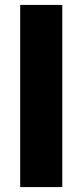

<svg xmlns="http://www.w3.org/2000/svg" viewBox="-20 -760 335 780"><path d="M62 -740H233V0H62Z"/></svg>

Font: Poppins
Style: Bold
Weight: 700
Designer: Ninad Kale (Devanagari), Jonny Pinhorn (Latin)
Version: Version 5.002